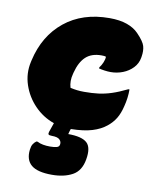

<svg xmlns="http://www.w3.org/2000/svg" viewBox="-90 -633 779 957"><g transform="rotate(10 300.0 -154.5)"><path d="M387 -564Q439 -564 475.5 -551Q512 -538 534 -515Q569 -479 575.5 -456Q582 -433 577 -403L576 -397Q571 -367 550 -345Q529 -323 499.5 -311.5Q470 -300 438 -300Q423 -300 406 -302.5Q389 -305 378 -308L379 -314Q388 -325 395 -341.5Q402 -358 402 -371Q398 -373 391 -373.5Q384 -374 379 -374Q329 -374 300 -347Q271 -320 257 -266L255 -258Q245 -221 255 -188Q272 -184 289 -182Q306 -180 325 -180Q365 -180 397 -184Q429 -188 463 -199Q497 -210 540 -231H546Q546 -187 535 -145Q526 -107 510.5 -81.5Q495 -56 470 -36Q442 -13 399.5 0Q357 13 292 14Q289 23 287 29L284 41Q352 41 378.5 64.5Q405 88 394 150Q384 209 342 232Q300 255 238 255Q165 255 134 229Q103 203 109 151Q111 133 117.5 122.5Q124 112 134 105H140Q153 112 169.5 115Q186 118 205 118Q225 118 238.5 114.5Q252 111 253 98Q255 85 244.5 74.5Q234 64 205 64Q190 64 187.5 59.5Q185 55 188 46Q196 22 204 0Q147 -20 105 -63.5Q63 -107 44 -164Q25 -221 38 -280L40 -289Q69 -417 159.5 -490.5Q250 -564 387 -564Z"/></g></svg>

Font: Recursive Mn Csl St XBk
Style: Italic
Weight: 1000
Italic angle: -15°
Monospace: yes
Version: Version 1.079;hotconv 1.0.112;makeotfexe 2.5.65598; ttfautoh